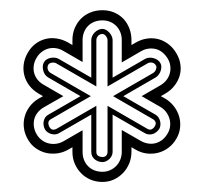

<svg xmlns="http://www.w3.org/2000/svg" viewBox="-20 -721 403 378"><path d="M238.8 -632.3 247.3 -637.2Q258.3 -643.6 269.9 -645.1Q281.5 -646.7 292.2 -643.8Q303 -640.9 312.1 -633.7Q321.3 -626.5 327.6 -615.5Q334 -604.5 335.3 -593.1Q336.7 -581.8 333.5 -571.3Q330.3 -560.8 323.1 -551.8Q315.9 -542.7 305.2 -536.6L296.6 -531.7L304.9 -527.1Q314.9 -521.2 322 -512.2Q329.1 -503.2 332.4 -492.6Q335.7 -481.9 334.6 -470.3Q333.5 -458.7 327.4 -448.2Q321.3 -437.5 312 -430.4Q302.7 -423.3 291.9 -420.4Q281 -417.5 269.3 -418.8Q257.6 -420.2 246.8 -426.5L238.8 -431.2V-421.9Q238.8 -410.2 234.5 -399.5Q230.2 -388.9 222.5 -380.7Q214.8 -372.6 204.5 -367.7Q194.1 -362.8 181.6 -362.8Q169.2 -362.8 158.4 -367.3Q147.7 -371.8 139.8 -379.9Q131.8 -387.9 127.2 -398.7Q122.6 -409.4 122.6 -421.9V-431.2L114.5 -426.5Q104.5 -420.7 93 -419.1Q81.5 -417.5 70.7 -420Q59.8 -422.6 50.4 -429.2Q41 -435.8 34.9 -446.5Q28.6 -457.3 27.1 -468.9Q25.6 -480.5 28.6 -491.3Q31.5 -502.2 38.6 -511.5Q45.7 -520.8 56.4 -527.1L64.7 -531.7L56.2 -536.6Q45.2 -543 38 -552.2Q30.8 -561.5 28 -572.3Q25.1 -583 26.7 -594.6Q28.3 -606.2 34.7 -617.2Q41 -628.2 50.2 -635Q59.3 -641.8 70.1 -644.4Q80.8 -647 92.2 -645.1Q103.5 -643.3 114.3 -637.2L122.6 -632.3V-642.1Q122.6 -654.8 127.1 -665.5Q131.6 -676.3 139.4 -684.2Q147.2 -692.1 158.1 -696.5Q168.9 -700.9 181.6 -700.9Q194.3 -700.9 204.8 -696.4Q215.3 -691.9 222.9 -684Q230.5 -676 234.6 -665.3Q238.8 -654.5 238.8 -642.1ZM104.7 -531.7 66.4 -509.8Q58.8 -505.4 54.1 -499.4Q49.3 -493.4 47.5 -486.3Q45.7 -479.2 46.8 -471.6Q47.9 -463.9 52.2 -456.5Q56.4 -449.5 62.6 -444.9Q68.8 -440.4 75.9 -438.7Q83 -437 90.6 -438Q98.1 -439 105 -442.9L142.6 -464.6V-421.9Q142.6 -413.1 145.5 -405.9Q148.4 -398.7 153.6 -393.6Q158.7 -388.4 165.9 -385.6Q173.1 -382.8 181.6 -382.8Q189.9 -382.8 196.9 -386Q203.9 -389.2 209 -394.5Q214.1 -399.9 216.9 -407Q219.7 -414.1 219.7 -421.9V-465.1L256.8 -443.8Q264.4 -439.5 272 -438.4Q279.5 -437.3 286.6 -439.2Q293.7 -441.2 299.7 -445.9Q305.7 -450.7 310.1 -458.3Q314.2 -465.3 314.9 -472.9Q315.7 -480.5 313.6 -487.5Q311.5 -494.6 306.9 -500.7Q302.2 -506.8 295.4 -510.7L258.8 -531.7L295.7 -553Q302.7 -557.1 307.5 -563.1Q312.3 -569.1 314.2 -576.2Q316.2 -583.3 315.3 -590.8Q314.5 -598.4 310.3 -605.5Q305.9 -612.8 299.9 -617.7Q293.9 -622.6 287 -624.4Q280 -626.2 272.3 -625.2Q264.6 -624.3 257.3 -619.9L219.7 -598.1V-642.1Q219.7 -650.4 216.9 -657.5Q214.1 -664.6 209 -669.8Q203.9 -675 196.9 -678Q189.9 -680.9 181.6 -680.9Q173.1 -680.9 165.9 -678.1Q158.7 -675.3 153.6 -670.2Q148.4 -665 145.5 -657.8Q142.6 -650.6 142.6 -642.1V-598.9L104.7 -620.8Q97.7 -625 90.1 -626.1Q82.5 -627.2 75.4 -625.4Q68.4 -623.5 62.3 -618.9Q56.2 -614.3 52 -607.2Q47.6 -599.9 46.5 -592.2Q45.4 -584.5 47.2 -577.4Q49.1 -570.3 53.8 -564.3Q58.6 -558.3 66.2 -554ZM159.7 -495.4 95.9 -458.7Q92.3 -456.5 88.3 -456.4Q84.2 -456.3 80.4 -457.4Q76.7 -458.5 73.5 -460.8Q70.3 -463.1 68.6 -466.1Q66.7 -469.7 65.9 -473.8Q65.2 -477.8 65.9 -481.8Q66.7 -485.8 68.8 -489.4Q71 -492.9 75 -495.1L138.4 -531.7L74.7 -568.6Q71 -570.8 68.6 -574.3Q66.2 -577.9 65.1 -582.2Q64 -586.4 64.2 -590.7Q64.5 -595 66.7 -598.6Q68.4 -601.8 71.9 -604Q75.4 -606.2 79.7 -607.1Q84 -607.9 88.1 -607.4Q92.3 -606.9 95.7 -605L159.7 -568.1V-642.1Q159.7 -646.2 161.5 -650.1Q163.3 -654.1 166.5 -657.2Q169.7 -660.4 173.6 -662.2Q177.5 -664.1 181.6 -664.1Q185.3 -664.1 189 -662Q192.6 -659.9 195.4 -656.7Q198.2 -653.6 200 -649.7Q201.7 -645.8 201.7 -642.1V-568.1L265.6 -605Q269.3 -607.2 273.7 -607.4Q278.1 -607.7 282.2 -606.6Q286.4 -605.5 290 -603Q293.7 -600.6 295.7 -596.9Q297.6 -593.8 297.6 -589.6Q297.6 -585.4 296.3 -581.4Q294.9 -577.4 292.4 -574Q289.8 -570.6 286.6 -568.6L222.7 -531.7L286.4 -495.1Q290 -492.9 292.2 -489.5Q294.4 -486.1 295.3 -482.2Q296.1 -478.3 295.8 -474.4Q295.4 -470.5 293.7 -467.5Q291.5 -464.1 288.3 -461.4Q285.2 -458.7 281.4 -457.4Q277.6 -456.1 273.4 -456.3Q269.3 -456.5 265.4 -458.7L201.7 -495.4V-421.9Q201.7 -417.7 199.8 -414.1Q198 -410.4 195.1 -407.7Q192.1 -405 188.6 -403.4Q185.1 -401.9 181.6 -401.9Q177.5 -401.9 173.6 -403.3Q169.7 -404.8 166.5 -407.3Q163.3 -409.9 161.5 -413.6Q159.7 -417.2 159.7 -421.9ZM202.6 -531.7 281.7 -577.4Q283.2 -578.4 284.7 -580.1Q286.1 -581.8 287 -584Q287.8 -586.2 288 -588.3Q288.1 -590.3 287.1 -592Q284.4 -596.7 279.5 -597.7Q274.7 -598.6 270.8 -596.4L191.7 -550.8V-642.1Q191.7 -645.8 188.6 -649.9Q185.5 -654.1 181.6 -654.1Q176.3 -654.1 173 -650.3Q169.7 -646.5 169.7 -642.1V-550.8L90.6 -596.4Q89.1 -597.4 86.8 -597.7Q84.5 -597.9 82.3 -597.7Q80.1 -597.4 78.1 -596.4Q76.2 -595.5 75.2 -593.8Q72.5 -589.1 74.1 -584.4Q75.7 -579.6 79.6 -577.4L158.7 -531.7L80.1 -486.3Q75.4 -483.6 75.2 -479.4Q75 -475.1 77.4 -470.9Q80.1 -466.3 83.9 -465.8Q87.6 -465.3 91.1 -467.3L169.7 -512.7V-421.9Q169.7 -416.5 173.3 -414.2Q177 -411.9 181.6 -411.9Q187 -411.9 189.3 -414.9Q191.7 -418 191.7 -421.9V-512.7L270.3 -467.3Q274.9 -464.6 278.8 -466.6Q282.7 -468.5 284.9 -472.7Q287.6 -477.3 286.1 -480.8Q284.7 -484.4 281.2 -486.3Z"/></svg>

Font: TafelwerkOT
Style: Regular
Weight: 400
Designer: Peter Wiegel
Foundry: Peter Wiegel, based on an original design named Oxford by Christine Lord, 1969
Version: Version 1.000